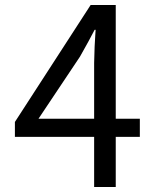

<svg xmlns="http://www.w3.org/2000/svg" viewBox="-20 -753 595 773"><path d="M135 -275H359V-500Q359 -508 361 -566L363 -601L364 -618L365 -633H361Q340 -592 302 -525ZM543 -275V-202H446V0H359V-202H40V-262L345 -733H446V-275Z"/></svg>

Font: Source Han Sans Regular
Style: Regular
Weight: 400
Designer: Ryoko NISHIZUKA  (kana & ideographs); Paul D. Hunt (Latin, Greek & Cyrillic); Wenlong ZHANG  (bopomofo); Sandoll Communi
Foundry: Adobe Systems Incorporated
Version: Version 1.00 January 18, 2024, initial release